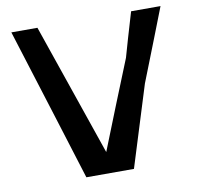

<svg xmlns="http://www.w3.org/2000/svg" viewBox="-80 -802 917 885"><g transform="rotate(-10 378.5 -360.0)"><path d="M529.3 -511.7C502 -443.4 474.6 -375 446.3 -305.7C418.9 -237.3 391.6 -168.9 364.3 -99.6C269.5 -375 199.2 -581.1 151.4 -718.8C97.7 -718.8 56.6 -718.8 29.3 -718.8C129.9 -399.4 204.1 -160.2 253.9 -1C352.5 -1 426.8 -1 476.6 -1C529.3 -169.9 568.4 -295.9 594.7 -379.9C654.3 -530.3 698.2 -643.6 727.5 -718.8C666 -718.8 620.1 -718.8 589.8 -718.8C562.5 -627 542 -557.6 529.3 -511.7Z"/></g></svg>

Font: DropForged
Style: Regular
Weight: 400
Designer: Antoine
Version: Version 1.0